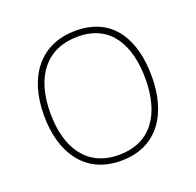

<svg xmlns="http://www.w3.org/2000/svg" viewBox="-102 -645 779 763"><g transform="rotate(-20 287.5 -264.0)"><path d="M515 -264C515 -417 451 -538 292 -538C145 -538 59 -432 59 -264C59 -107 134 10 286 10C443 10 515 -109 515 -264ZM86 -264C86 -420 160 -513 292 -513C433 -513 488 -402 488 -264C488 -119 426 -15 286 -15C151 -15 86 -117 86 -264Z"/></g></svg>

Font: Noto Sans Arabic UI Th
Style: Regular
Weight: 100
Designer: Monotype Design Team, Nadine Chahine and Nizar Qandah
Foundry: Monotype Imaging Inc.
Version: Version 2.010